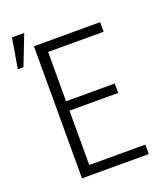

<svg xmlns="http://www.w3.org/2000/svg" viewBox="-145 -881 806 971"><g transform="rotate(-20 257.5 -395.5)"><path d="M446.3 -343.3H184.1V-50.8H485.8V0H126.5V-710.9H482.9V-659.2H184.1V-394H446.3ZM37.6 -791H103.5L40.5 -629.4H10.3Z"/></g></svg>

Font: RobotoCondensed-Light
Style: Light
Weight: 300
Designer: Google
Version: Version 1.200311; 2013